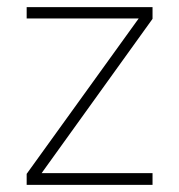

<svg xmlns="http://www.w3.org/2000/svg" viewBox="-20 -520 504 540"><path d="M97 -33H409V0H55V-31L370 -468H55V-500H409V-467Z"/></svg>

Font: TypoPRO Titillium Title
Style: Regular
Weight: 250
Designer: Campivisivi
Foundry: Accademia di Belle Arti di Urbino and students of MA course of Visual design
Version: 1.000